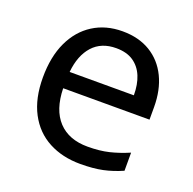

<svg xmlns="http://www.w3.org/2000/svg" viewBox="-104 -651 771 767"><g transform="rotate(20 282.0 -268.0)"><path d="M292 -546Q361 -546 410.5 -516Q460 -486 486.5 -431.5Q513 -377 513 -304V-251H146Q148 -160 192.5 -112.5Q237 -65 317 -65Q368 -65 407.5 -74.5Q447 -84 489 -102V-25Q448 -7 408 1.5Q368 10 313 10Q237 10 178.5 -21Q120 -52 87.5 -113.5Q55 -175 55 -264Q55 -352 84.5 -415Q114 -478 167.5 -512Q221 -546 292 -546ZM291 -474Q228 -474 191.5 -433.5Q155 -393 148 -321H421Q421 -367 407 -401Q393 -435 364.5 -454.5Q336 -474 291 -474Z"/></g></svg>

Font: lgurmukhi85
Style: Book
Weight: 400
Designer: Jelle Bosma - Monotype Design Team
Foundry: Monotype Imaging Inc.
Version: Version 2.003